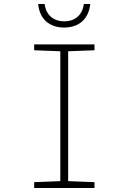

<svg xmlns="http://www.w3.org/2000/svg" viewBox="-20 -935 640 955"><path d="M298 -798C374 -798 421 -841 429 -915H397C390 -861 354 -829 300 -829C246 -829 209 -860 202 -915H170C176 -841 226 -798 298 -798ZM150 0H450V-29L319 -34V-680L450 -685V-714H150V-685L280 -680V-34L150 -29Z"/></svg>

Font: Noto Sans Mono ExtraLight
Style: Regular
Weight: 200
Designer: Monotype Design Team
Foundry: Monotype Imaging Inc.
Version: Version 2.014